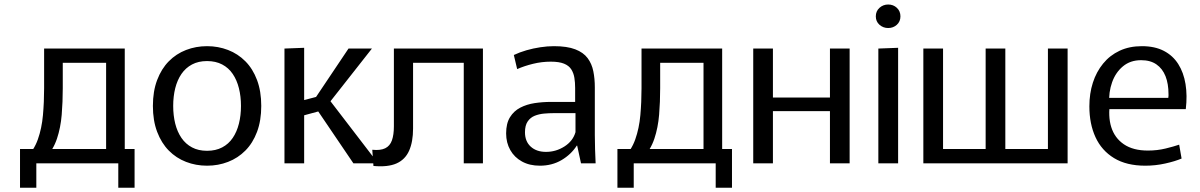

<svg xmlns="http://www.w3.org/2000/svg" viewBox="-20 -740 5437 870"><path d="M70.7 110.8V-64.7H589.8V110.8H516V0H144.6V110.8ZM96 -22.4Q133.7 -58 151.5 -108.3Q169.3 -158.6 174.6 -218.2Q179.9 -277.8 179.9 -340.2V-520H264.4V-340.2Q264.4 -278.2 259.6 -219.9Q254.8 -161.7 238.1 -111.6Q221.3 -61.5 185.2 -22.4ZM460.8 0V-520H545.3V0ZM227.6 -455.3V-520H505.1V-455.3Z M918.2 10.8Q867.6 10.8 823 -6.5Q778.4 -23.7 744.9 -57.7Q711.4 -91.6 692.1 -142.6Q672.8 -193.6 672.8 -260Q672.8 -326.4 692.1 -377.4Q711.4 -428.4 744.9 -462.3Q778.4 -496.3 823 -513.5Q867.6 -530.8 918.2 -530.8Q968.8 -530.8 1013.4 -513.5Q1058.1 -496.3 1091.8 -462.3Q1125.6 -428.4 1144.7 -377.4Q1163.8 -326.4 1163.8 -260Q1163.8 -193.6 1144.7 -142.6Q1125.6 -91.6 1091.8 -57.7Q1058.1 -23.7 1013.4 -6.5Q968.8 10.8 918.2 10.8ZM918.2 -56.7Q957.5 -56.7 986.7 -72.1Q1015.9 -87.4 1034.6 -115.1Q1053.4 -142.8 1062.6 -179.8Q1071.9 -216.8 1071.9 -260Q1071.9 -303.2 1062.6 -340.2Q1053.4 -377.2 1034.6 -404.9Q1015.9 -432.6 986.7 -447.9Q957.5 -463.3 918.2 -463.3Q878.9 -463.3 850.1 -447.9Q821.2 -432.6 802.2 -404.9Q783.3 -377.2 774 -340.2Q764.8 -303.2 764.8 -260Q764.8 -216.8 774 -179.8Q783.3 -142.8 802.2 -115.1Q821.2 -87.4 850.1 -72.1Q878.9 -56.7 918.2 -56.7Z M1269 -520 1358.2 -523.4V-286.6L1429.2 -305.2L1397.7 -279.2L1559.2 -520H1665.3L1458.1 -256.5L1459.6 -304.6L1693.2 0H1581.3L1400.6 -266.6L1442.8 -240.6L1358.2 -217.6V0H1269Z M1672.2 12 1666.9 -61.4Q1703.7 -57.6 1725.3 -68.1Q1746.9 -78.6 1755.9 -103.9Q1764.8 -129.2 1764.8 -167.6V-520H1851.7V-157.4Q1851.7 -97.5 1833.8 -57.1Q1815.9 -16.8 1776.6 0.6Q1737.2 18 1672.2 12ZM1813.3 -455.3V-520H2128.1V-455.3ZM2081.4 0V-520H2168.3V0Z M2426.2 10.8Q2379.6 10.8 2345.3 -8.1Q2310.9 -26.9 2292.2 -60.1Q2273.4 -93.2 2273.4 -135.6Q2273.4 -180.7 2290.9 -208.9Q2308.3 -237.1 2337.5 -252.2Q2366.7 -267.3 2402.8 -272.8Q2438.9 -278.2 2475.9 -278.2H2586.1V-341.5Q2586.1 -365.9 2582.7 -387.3Q2579.3 -408.6 2568.7 -425.5Q2558.1 -442.4 2535.8 -451.5Q2513.6 -460.6 2475.8 -460.6Q2434.9 -460.6 2395.4 -450.9Q2355.8 -441.2 2323.4 -426.9L2308.3 -490.8Q2334.7 -503.3 2365.4 -512.2Q2396.1 -521.1 2428.3 -525.9Q2460.5 -530.8 2489.8 -530.8Q2549.7 -530.8 2586.7 -516.5Q2623.6 -502.3 2642.7 -476.6Q2661.7 -451 2668.5 -417.1Q2675.3 -383.3 2675.3 -344.4V-128.2Q2675.3 -98.6 2676.4 -63.4Q2677.5 -28.1 2678.9 0H2612.7L2595.3 -80.1H2593.5Q2567.6 -39.9 2524.5 -14.6Q2481.4 10.8 2426.2 10.8ZM2454.2 -51.8Q2499.3 -51.8 2537.8 -76.4Q2576.2 -101 2587.7 -141.1V-227.3H2487.7Q2467.9 -227.3 2445.4 -225.3Q2422.9 -223.3 2403.1 -215.5Q2383.3 -207.6 2371.1 -189.7Q2358.8 -171.8 2358.8 -140.7Q2358.8 -99.3 2384.9 -75.5Q2411 -51.8 2454.2 -51.8Z M2777.7 110.8V-64.7H3296.8V110.8H3223V0H2851.6V110.8ZM2803 -22.4Q2840.7 -58 2858.5 -108.3Q2876.3 -158.6 2881.6 -218.2Q2886.9 -277.8 2886.9 -340.2V-520H2971.4V-340.2Q2971.4 -278.2 2966.6 -219.9Q2961.8 -161.7 2945.1 -111.6Q2928.3 -61.5 2892.2 -22.4ZM3167.8 0V-520H3252.3V0ZM2934.6 -455.3V-520H3212.1V-455.3Z M3393.1 -520H3482.3V-297.9H3740.7V-520H3829.9V0H3740.7V-236.3H3482.3V0H3393.1Z M3960 -520 4049.6 -523.4V0H3960ZM4004.6 -613Q3981.8 -613 3965.1 -627.8Q3948.5 -642.6 3948.5 -665.8Q3948.5 -689.4 3965.1 -704.5Q3981.8 -719.6 4004.8 -719.6Q4027.8 -719.6 4044 -704.5Q4060.1 -689.4 4060.1 -665.8Q4060.1 -642.6 4043.9 -627.8Q4027.7 -613 4004.6 -613Z M4163.9 0V-520H4253.2V0ZM4446.2 0V-520H4535.4V0ZM4728.4 0V-520H4817.6V0ZM4186.1 0V-64.7H4777.4V0Z M5169.7 10.8Q5084.6 10.8 5028.2 -23.5Q4971.8 -57.8 4944 -118.3Q4916.2 -178.8 4916.2 -258.1Q4916.2 -316 4932 -365.2Q4947.8 -414.4 4978.4 -451.8Q5008.9 -489.3 5053.1 -510Q5097.3 -530.8 5154.2 -530.8Q5212.6 -530.8 5253.6 -509.5Q5294.7 -488.2 5319 -449.7Q5343.4 -411.2 5351.9 -359.1Q5360.4 -307.1 5353.1 -245.5H4965.8L5010.9 -279.1Q4999.8 -213.9 5015.3 -164.3Q5030.8 -114.6 5072.6 -86.2Q5114.4 -57.8 5181.2 -57.8Q5224.2 -57.8 5261.8 -67.1Q5299.4 -76.3 5323.1 -84.5L5334.1 -21.6Q5304.2 -8.9 5260 0.9Q5215.7 10.8 5169.7 10.8ZM4966.8 -296.6H5273.8Q5274.8 -301.8 5274.8 -306.1Q5274.8 -310.4 5274.8 -312.8Q5274.8 -360.4 5261.2 -394.8Q5247.5 -429.2 5220.1 -448.2Q5192.8 -467.3 5150.7 -467.3Q5101.7 -467.3 5068.3 -439.4Q5034.9 -411.6 5019.1 -366.9Q5003.3 -322.2 5006.2 -271.9Z"/></svg>

Font: Murecho Thin
Style: Regular
Weight: 100
Designer: Neil Summerour
Foundry: Positype
Version: Version 1.010